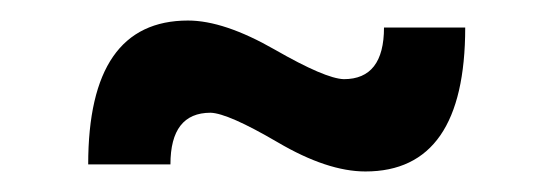

<svg xmlns="http://www.w3.org/2000/svg" viewBox="-20 -415 538 187"><path d="M65.9 -254.9Q65.9 -395 163.1 -395Q198.2 -395 247.6 -366.7Q296.9 -338.4 314.9 -337.9Q354 -337.9 354 -388.2H433.1Q433.1 -248 335.9 -248Q298.8 -248 250.5 -276.4Q202.1 -304.7 185.1 -305.2Q146 -305.2 146 -254.9Z"/></svg>

Font: TruenoRg
Style: Book
Weight: 400
Designer: Julieta Ulanovsky
Foundry: Julieta Ulanovsky
Version: Version 3.001b